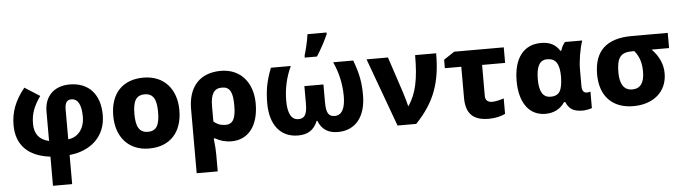

<svg xmlns="http://www.w3.org/2000/svg" viewBox="-56 -1043 5452 1536"><g transform="rotate(-5 2669.5 -275.5)"><path d="M314 240H468V6C639 -11 760 -117 760 -290C760 -456 670 -556 517 -556C392 -556 314 -479 314 -357V-120C237 -137 198 -186 198 -268C198 -346 219 -405 275 -485L154 -562C75 -465 42 -373 42 -271C42 -112 135 -15 314 6ZM468 -120V-359C468 -417 488 -436 520 -436C575 -436 600 -382 600 -289C600 -193 545 -127 468 -120Z M1107 10C1275 10 1374 -97 1374 -275C1374 -444 1275 -559 1110 -559C941 -559 843 -454 843 -275C843 -105 942 10 1107 10ZM1109 -124C1037 -124 1013 -177 1013 -275C1013 -374 1036 -425 1108 -425C1179 -425 1203 -373 1203 -275C1203 -173 1179 -124 1109 -124Z M1468 240H1637V104C1637 76 1635 33 1628 -25H1638C1677 -3 1719 10 1768 10C1904 10 1987 -96 1987 -274C1987 -439 1893 -559 1731 -559C1564 -559 1468 -455 1468 -275ZM1731 -125C1697 -125 1661 -137 1637 -162V-283C1637 -378 1664 -425 1728 -425C1794 -425 1815 -379 1815 -274C1815 -171 1793 -125 1731 -125Z M2410 -606H2508C2545 -664 2574 -718 2601 -778V-791H2448C2441 -737 2421 -656 2410 -622ZM2303 10C2382 10 2431 -22 2461 -94H2466C2493 -24 2543 10 2623 10C2765 10 2848 -94 2848 -267C2848 -367 2835 -440 2794 -549H2633C2672 -465 2694 -370 2694 -271C2694 -171 2664 -120 2609 -120C2559 -120 2540 -150 2540 -237V-379H2387V-237C2387 -151 2366 -120 2317 -120C2261 -120 2232 -173 2232 -273C2232 -372 2253 -465 2293 -549H2133C2091 -441 2079 -366 2079 -267C2079 -96 2161 10 2303 10Z M3102 0H3252C3407 -162 3460 -317 3460 -549H3291C3291 -354 3267 -244 3204 -149H3200C3189 -191 3179 -230 3166 -268L3073 -549H2901Z M3834 10C3886 10 3930 0 3967 -18V-142C3929 -130 3898 -123 3873 -123C3842 -123 3818 -138 3818 -173V-424H4003V-549H3605L3519 -492V-424H3651V-174C3651 -50 3707 10 3834 10Z M4289 10C4358 10 4410 -18 4445 -70H4455C4480 -12 4515 10 4591 10C4611 10 4653 2 4663 -4V-136C4654 -133 4644 -131 4635 -131C4608 -131 4595 -149 4595 -187V-321C4595 -388 4611 -484 4633 -549H4494C4479 -530 4468 -512 4459 -482H4452C4419 -533 4375 -558 4302 -558C4163 -558 4082 -454 4082 -272C4082 -96 4160 10 4289 10ZM4342 -123C4278 -123 4252 -176 4252 -271C4252 -375 4281 -424 4340 -424C4410 -424 4439 -378 4439 -274C4436 -168 4416 -123 4342 -123Z M4996 10C5154 10 5267 -80 5267 -230C5267 -303 5238 -368 5180 -428H5320V-550H5032C4827 -550 4728 -456 4728 -268C4728 -95 4826 10 4996 10ZM4998 -124C4930 -124 4899 -178 4899 -269C4899 -384 4929 -428 5020 -428H5041C5082 -377 5096 -325 5096 -257C5096 -170 5064 -124 4998 -124Z"/></g></svg>

Font: Kathrein 85 Heavy
Style: Regular
Weight: 900
Designer: Lazydogs Typefoundry, based on Open Sans by Ascender Corporation
Foundry: Lazydogs Typefoundry
Version: Version 1.003;PS 001.003;hotconv 1.0.88;makeotf.lib2.5.64775